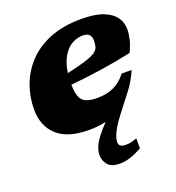

<svg xmlns="http://www.w3.org/2000/svg" viewBox="-138 -647 907 990"><g transform="rotate(-20 315.0 -152.0)"><path d="M518.5 -106.5 439 -3Q404 42.5 389.8 73.5Q375.5 104.5 375.5 121Q375.5 138 384.8 144.8Q394 151.5 415.5 151.5Q430 151.5 442.5 148.5Q455 145.5 475 138.5V193.5Q434.5 215.5 406.2 224Q378 232.5 353 232.5Q306.5 232.5 286.8 209.5Q267 186.5 267 155.5Q267 122.5 288 88Q309 53.5 356 4.5Q313.5 15 262 15Q146 15 88.2 -37.5Q30.5 -90 30.5 -181Q30.5 -249.5 53.8 -313Q77 -376.5 124.5 -427.2Q172 -478 245.2 -507.5Q318.5 -537 419 -537Q492.5 -537 537.5 -519.5Q582.5 -502 603.2 -472.8Q624 -443.5 624 -407.5Q624 -381.5 617.2 -352Q610.5 -322.5 593 -287Q511 -269 424.2 -256.2Q337.5 -243.5 255 -235.5Q255.5 -173.5 277 -149.5Q298.5 -125.5 359.5 -125.5Q408 -125.5 446.8 -142.5Q485.5 -159.5 518.5 -201H573Q560 -171.5 546.8 -148.8Q533.5 -126 518.5 -106.5ZM396.5 -454.5Q366.5 -454.5 337.8 -438.8Q309 -423 287.8 -388.5Q266.5 -354 258.5 -298Q324.5 -313 361.8 -324.8Q399 -336.5 416.2 -348.2Q433.5 -360 438 -375Q442.5 -390 442.5 -411.5Q442.5 -454.5 396.5 -454.5Z"/></g></svg>

Font: Newsreader 6pt ExtraBold
Style: Italic
Weight: 800
Italic angle: -17°
Designer: Hugues Gentile
Foundry: Production Type
Version: Version 1.003; ttfautohint (v1.8.3)